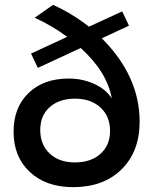

<svg xmlns="http://www.w3.org/2000/svg" viewBox="-20 -767 630 792"><path d="M400 -609Q556 -453 556 -265Q556 -142 481.5 -68.5Q407 5 282 5Q170 5 103 -57.5Q36 -120 36 -224Q36 -324 98 -383.5Q160 -443 263 -443Q320 -443 368.5 -421Q417 -399 441 -361Q422 -470 313 -569L136 -487L108 -546L257 -615Q197 -660 123 -694L199 -747Q278 -711 347 -657L484 -720L512 -661ZM289 -97Q355 -97 394.5 -132.5Q434 -168 434 -227Q434 -287 394.5 -323.5Q355 -360 289 -360Q224 -360 185 -325Q146 -290 146 -231Q146 -170 185 -133.5Q224 -97 289 -97Z"/></svg>

Font: Montserrat-Arabic
Style: Regular
Weight: 400
Designer: Mohamed Gaber
Foundry: Kief Type Foundry
Version: Version 5.008;PS 005.008;hotconv 1.0.88;makeotf.lib2.5.64775